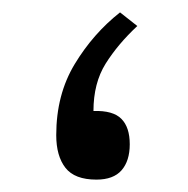

<svg xmlns="http://www.w3.org/2000/svg" viewBox="-20 -290 304 310"><path d="M201.7 -248Q170.4 -218.8 150.6 -187.3Q130.9 -155.8 130.9 -110.8Q162.6 -111.8 176 -98.1Q189.5 -84.5 189.5 -57.1Q189.5 -30.3 176.3 -15.1Q163.1 0 135.7 0Q100.6 0 85.7 -19Q70.8 -38.1 70.8 -71.8Q70.8 -137.2 100.6 -186.5Q130.4 -235.8 173.8 -270Z"/></svg>

Font: Vazirmatn FD NL Light
Style: Regular
Weight: 300
Designer: Saber Rastikerdar
Foundry: Saber Rastikerdar
Version: Version 33.003